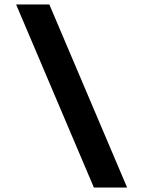

<svg xmlns="http://www.w3.org/2000/svg" viewBox="-20 -750 640 858"><path d="M548 88H399.5L52 -730H200.5Z"/></svg>

Font: Google Sans Code
Style: Regular
Weight: 400
Monospace: yes
Designer: Google Sans Code Authors
Foundry: Google LLC
Version: Version 6.000